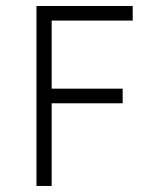

<svg xmlns="http://www.w3.org/2000/svg" viewBox="-20 -615 490 635"><path d="M418.9 -546.9V-595.2H100.6V0H150.9V-273.4H385.7V-321.8H150.9V-546.9Z"/></svg>

Font: Now Light
Style: Regular
Weight: 300
Designer: Alfredo Marco Pradil
Foundry: Alfredo Marco Pradil
Version: Version 1.200;hotconv 1.0.109;makeotfexe 2.5.65596